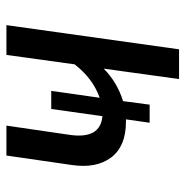

<svg xmlns="http://www.w3.org/2000/svg" viewBox="-10 -556 567 586"><g transform="rotate(-90 273.0 -263.5)"><path d="M193.8 -162.1Q118.7 -162.1 84.7 -207.5Q50.8 -252.9 62 -328.1L90.8 -526.9H182.1L153.8 -333Q140.6 -240.2 210.9 -233.9L232.9 -390.1H288.1L267.1 -242.2Q326.2 -263.2 369.1 -318.8L397.9 -526.9H488.8L415 0H324.2L356 -230Q314.9 -189 256.8 -170.9L246.1 -89.8H190.9L201.2 -162.1Z"/></g></svg>

Font: FiraSans-Italic
Style: Italic
Weight: 400
Italic angle: -8°
Designer: Carrois Corporate & Edenspiekermann AG
Foundry: Carrois Corporate GbR & Edenspiekermann AG
Version: Version 3.106;PS 003.106;hotconv 1.0.70;makeotf.lib2.5.58329